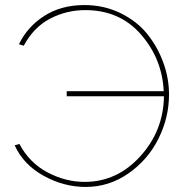

<svg xmlns="http://www.w3.org/2000/svg" viewBox="-20 -734 737 760"><path d="M319 6Q233 6 153 -38Q73 -82 38 -159L57 -164Q96 -90 167.5 -52Q239 -14 315 -14Q443 -14 535 -115Q627 -216 629 -353H244V-373H628Q622 -501 538 -597.5Q454 -694 318 -694Q243 -694 178 -660Q113 -626 74 -553L55 -559Q89 -629 156 -671.5Q223 -714 314 -714Q391 -714 456 -682.5Q521 -651 562 -600.5Q603 -550 626 -487.5Q649 -425 649 -360Q649 -269 607.5 -185.5Q566 -102 489 -48Q412 6 319 6Z"/></svg>

Font: Raleway
Style: Thin
Weight: 100
Designer: Matt McInerney, Pablo Impallari, Rodrigo Fuenzalida
Foundry: Matt McInerney, Pablo Impallari, Rodrigo Fuenzalida
Version: Version 3.000